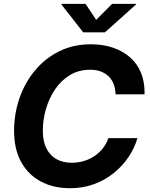

<svg xmlns="http://www.w3.org/2000/svg" viewBox="-20 -968 778 998"><path d="M344.2 10.3Q257.3 10.3 191.7 -24.9Q126 -60.1 89.6 -126.7Q53.2 -193.4 53.2 -287.6Q53.2 -376.5 81.1 -457.3Q108.9 -538.1 161.4 -601.3Q213.9 -664.6 287.4 -701.2Q360.8 -737.8 452.1 -737.8Q515.1 -737.8 567.1 -720.2Q619.1 -702.6 656.7 -669.4Q694.3 -636.2 713.6 -587.9Q732.9 -539.6 731.4 -477.5H580.6Q580.1 -507.8 570.8 -531.2Q561.5 -554.7 544.4 -571.3Q527.3 -587.9 503.2 -596.7Q479 -605.5 449.2 -605.5Q389.2 -605.5 343.3 -577.6Q297.4 -549.8 266.1 -503.4Q234.9 -457 218.8 -401.1Q202.6 -345.2 202.6 -288.6Q202.6 -234.4 220.9 -197.3Q239.3 -160.2 272.9 -141.1Q306.6 -122.1 353 -122.1Q385.7 -122.1 415.5 -130.9Q445.3 -139.6 470.2 -156.2Q495.1 -172.9 513.9 -196.3Q532.7 -219.7 543.5 -250H694.3Q679.2 -197.8 647.5 -150.9Q615.7 -104 570.3 -67.6Q524.9 -31.2 467.8 -10.5Q410.6 10.3 344.2 10.3ZM424.8 -947.8 480 -864.7 562.5 -947.8H688L687 -944.8L525.4 -799.8H412.6L299.3 -944.8L300.3 -947.8Z"/></svg>

Font: Inter 17pt
Style: Bold Italic
Weight: 700
Italic angle: -9.3988°
Version: Version 4.001;git-66647c0bb